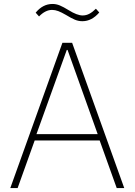

<svg xmlns="http://www.w3.org/2000/svg" viewBox="-20 -949 679 969"><path d="M314 -873Q290 -887 274 -893Q258 -899 243 -899Q209 -899 177 -866L160 -885Q196 -929 245 -929Q264 -929 282 -921.5Q300 -914 326 -898Q369 -871 397 -871Q415 -871 431 -879.5Q447 -888 464 -905L481 -886Q443 -842 396 -842Q376 -842 358 -849.5Q340 -857 314 -873ZM69 0H32L295 -733H344L607 0H569L483 -240H155ZM317 -697 164 -272H473L321 -697Z"/></svg>

Font: IBM Plex Sans JP ExtraLight
Style: Regular
Weight: 200
Designer: Mike Abbink; Paul van der Laan; Pieter van Rosmalen; Wujin Sim; Yejin Wi; Jinhee Kim; Boomi Park; Yona Kim; Kichan Ma
Foundry: Sandoll Inc.
Version: Version 1.001